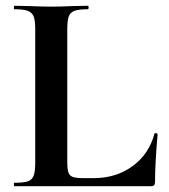

<svg xmlns="http://www.w3.org/2000/svg" viewBox="-20 -645 585 665"><path d="M270 -28H304Q382 -28 439 -69.5Q496 -111 515 -182Q515 -184 519 -184Q521 -184 523.5 -182.5Q526 -181 526 -180Q517 -81 517 -15Q517 -7 513.5 -3.5Q510 0 502 0H30Q28 0 28 -6Q28 -12 30 -12Q62 -12 76.5 -17Q91 -22 96.5 -36.5Q102 -51 102 -81V-544Q102 -574 96.5 -588Q91 -602 76 -607.5Q61 -613 30 -613Q28 -613 28 -619Q28 -625 30 -625L81 -624Q127 -622 157 -622Q187 -622 233 -624L284 -625Q287 -625 287 -619Q287 -613 284 -613Q253 -613 238 -607.5Q223 -602 218 -587.5Q213 -573 213 -543V-85Q213 -59 217 -47.5Q221 -36 232.5 -32Q244 -28 270 -28Z"/></svg>

Font: Cormorant SC
Style: Bold
Weight: 700
Designer: Christian Thalmann (Catharsis Fonts)
Foundry: Catharsis Fonts
Version: Version 4.000